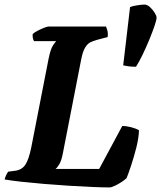

<svg xmlns="http://www.w3.org/2000/svg" viewBox="-31 -820 705 840"><path d="M449 0Q418 0 371 -2Q324 -4 269 -7.5Q214 -11 160.5 -15.5Q107 -20 61.5 -25Q16 -30 -11 -35Q-4 -58 5 -69L36 -73Q65 -77 80 -99.5Q95 -122 106 -176L181 -560Q190 -606 201.5 -622.5Q213 -639 215 -640H118Q115 -644 113 -652.5Q111 -661 112 -671Q119 -678 133.5 -685.5Q148 -693 162 -698.5Q176 -704 182 -704H433Q435 -699 438.5 -687.5Q442 -676 440 -658L391 -645Q377 -641 364.5 -635Q352 -629 341.5 -612Q331 -595 324 -559L244 -149Q238 -118 229 -102.5Q220 -87 212 -81H403L504 -269Q521 -269 542.5 -263.5Q564 -258 577 -250Q576 -216 565.5 -174.5Q555 -133 543 -97Q531 -61 523 -41Q515 -33 500.5 -23.5Q486 -14 471 -7Q456 0 449 0ZM564 -528Q545 -528 530.5 -530Q516 -532 508 -534L538 -789Q546 -793 567.5 -796.5Q589 -800 601 -800Q613 -800 625 -789Q637 -778 645.5 -764.5Q654 -751 654 -743Q654 -733 645 -706.5Q636 -680 622 -646Q608 -612 592.5 -580Q577 -548 564 -528Z"/></svg>

Font: Texturina ExtraBold
Style: Italic
Weight: 800
Italic angle: -11°
Designer: Guillermo Torres Carreño
Foundry: Omnibus-Type
Version: Version 1.002; ttfautohint (v1.8.3)